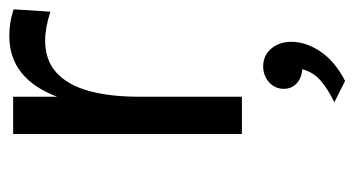

<svg xmlns="http://www.w3.org/2000/svg" viewBox="-190 -336 743 402"><g transform="rotate(-90 181.0 -135.5)"><path d="M179 0H101V-479H179V-387Q217 -487 306 -487Q336 -487 362 -478L357 -401Q323 -412 297 -412Q255 -412 229 -388Q203 -364 191 -320Q179 -276 179 -216ZM212 216 167.5 193.5Q194.5 180.5 212.5 165Q230.5 149.5 236.5 126.5Q218 125 206.8 114.5Q195.5 104 195.5 87.5Q195.5 69.5 209.2 57Q223 44.5 242.5 44.5Q265 44.5 279.5 61.2Q294 78 294 104Q293.5 136 272.5 166Q251.5 196 212 216Z"/></g></svg>

Font: Betina Sans
Style: Regular
Weight: 400
Designer: Jonathan Pinhorn (font) & Cristiano Sobral (main changes)
Version: Version 2.001;April 28, 2021;FontCreator 13.0.0.2655 32-bit;